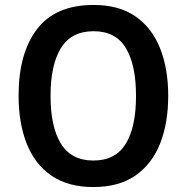

<svg xmlns="http://www.w3.org/2000/svg" viewBox="-20 -745 753 775"><path d="M659 -358Q659 -248 626 -165Q593 -82 526 -36Q459 10 357 10Q254 10 187 -36.5Q120 -83 87.5 -166Q55 -249 55 -359Q55 -530 129.5 -627.5Q204 -725 358 -725Q460 -725 526.5 -679Q593 -633 626 -550.5Q659 -468 659 -358ZM184 -358Q184 -233 226 -165Q268 -97 357 -97Q446 -97 487.5 -164.5Q529 -232 529 -358Q529 -483 488 -551Q447 -619 358 -619Q268 -619 226 -551Q184 -483 184 -358Z"/></svg>

Font: Noto Sans Sinhala SemiCondensed SemiBold
Style: Regular
Weight: 600
Width: 4
Designer: Jelle Bosma - Monotype Design Team
Foundry: Monotype Imaging Inc.
Version: Version 2.006; ttfautohint (v1.8.4.7-5d5b)